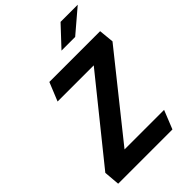

<svg xmlns="http://www.w3.org/2000/svg" viewBox="-269 -1051 1162 1162"><g transform="rotate(-45 312.5 -469.5)"><path d="M32 0H496.5L544.5 -119.5H206L617 -633.5L607.5 -730H173L124.5 -611H434L23.5 -101.5ZM359 -812 478 -939H625L476 -812Z"/></g></svg>

Font: Monaspace Krypton
Style: Bold Italic
Weight: 700
Italic angle: -11°
Designer: Riley Cran & the Lettermatic Team
Foundry: Lettermatic
Version: Version 1.101 (Monaspace Krypton)